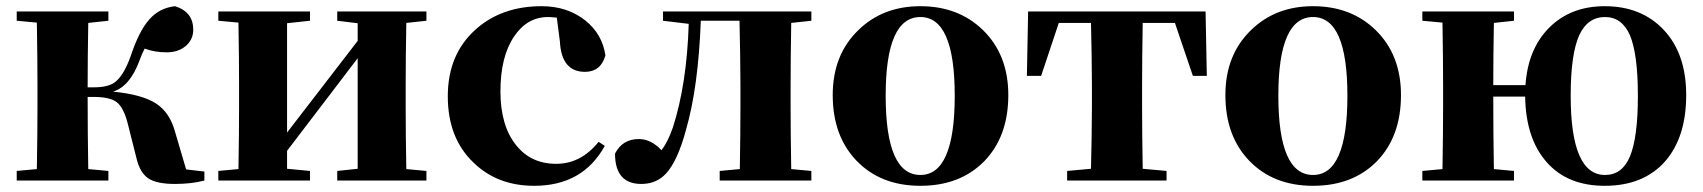

<svg xmlns="http://www.w3.org/2000/svg" viewBox="-20 -583 5500 620"><path d="M640 -29V0Q598 11 545 11Q486 11 459 -7Q432 -25 421 -71L392 -186Q379 -236 357 -253Q335 -270 283 -270H263Q263 -153 265 -37L330 -31V0H34V-31L99 -37Q101 -153 101 -238V-308Q101 -392 99 -510L34 -516V-546H330V-516L265 -509Q263 -395 263 -301H283Q327 -301 349 -316Q379 -337 402 -402Q429 -483 462 -520Q494 -557 545 -563Q604 -545 604 -487Q604 -454 578 -433Q554 -414 518 -414Q480 -414 447 -426Q439 -411 431 -389Q400 -304 345 -287Q440 -278 485 -248Q529 -219 546 -155L581 -36Z M1292 -509Q1290 -393 1290 -308V-238Q1290 -153 1292 -37L1357 -31V0H1069V-31L1135 -38V-395L907 -96V-38L981 -31V0H685V-31L750 -37Q752 -153 752 -238V-308Q752 -392 750 -510L685 -516V-546H981V-516L907 -508V-155L1135 -451V-508L1069 -516V-546H1357V-516Z M1778 -526Q1758 -528 1750 -528Q1682 -528 1640 -465Q1596 -400 1596 -288Q1596 -178 1646 -115Q1694 -54 1776 -54Q1856 -54 1913 -125L1933 -112Q1862 17 1705 17Q1586 17 1509 -58Q1426 -137 1426 -272Q1426 -407 1515 -487Q1599 -563 1729 -563Q1812 -563 1870 -517Q1925 -473 1935 -404Q1920 -351 1869 -351Q1793 -351 1788 -449Z M2535 -509Q2533 -393 2533 -308V-238Q2533 -153 2535 -37L2600 -31V0H2304V-31L2369 -37Q2371 -153 2371 -238V-308Q2371 -356 2370 -412Q2369 -475 2368 -516H2243Q2235 -301 2195 -163Q2168 -63 2131 -23Q2100 11 2051 11Q1966 11 1966 -87Q1990 -134 2043 -134Q2082 -134 2116 -98Q2137 -125 2153 -172Q2198 -312 2204 -506L2121 -516V-546H2600V-516Z M2746 -64Q2669 -144 2669 -276Q2669 -406 2752 -486Q2831 -563 2952 -563Q3074 -563 3153 -487Q3236 -407 3236 -276Q3236 -142 3158 -62Q3080 17 2952 17Q2824 17 2746 -64ZM3063 -274Q3063 -528 2952 -528Q2840 -528 2840 -274Q2840 -18 2952 -18Q3063 -18 3063 -274Z M3670 -509Q3668 -393 3668 -308V-238Q3668 -154 3670 -38L3747 -31V0H3426V-31L3503 -38Q3504 -79 3505 -139Q3506 -192 3506 -238V-308Q3506 -354 3505 -408Q3504 -468 3503 -509H3399L3342 -338H3296L3300 -546H3873L3877 -338H3832L3774 -509Z M4014 -64Q3937 -144 3937 -276Q3937 -406 4020 -486Q4099 -563 4220 -563Q4342 -563 4421 -487Q4504 -407 4504 -276Q4504 -142 4426 -62Q4348 17 4220 17Q4092 17 4014 -64ZM4331 -274Q4331 -528 4220 -528Q4108 -528 4108 -274Q4108 -18 4220 -18Q4331 -18 4331 -274Z M5243 -77Q5269 -138 5269 -274Q5269 -409 5243 -470Q5217 -528 5163 -528Q5107 -528 5080 -470Q5052 -409 5052 -274Q5052 -18 5163 -18Q5218 -18 5243 -77ZM4906 -308Q4914 -426 4984 -495Q5053 -563 5162 -563Q5280 -563 5352 -487Q5425 -410 5425 -276Q5425 -140 5357 -62Q5287 17 5162 17Q5041 17 4974 -60Q4907 -136 4905 -271H4802Q4802 -153 4804 -37L4869 -31V0H4573V-31L4638 -37Q4640 -153 4640 -238V-308Q4640 -392 4638 -510L4573 -516V-546H4869V-516L4804 -509Q4802 -399 4802 -308Z"/></svg>

Font: Source Han Serif SC Heavy
Style: Regular
Weight: 900
Designer: Ryoko NISHIZUKA  (kana & ideographs); Frank Grießhammer (Latin, Greek & Cyrillic); Wenlong ZHANG  (bopomofo); Sandoll Co
Foundry: Adobe Systems Incorporated
Version: Version 1.001 October 20, 2017